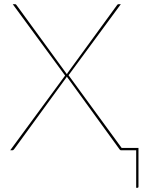

<svg xmlns="http://www.w3.org/2000/svg" viewBox="-20 -720 692 920"><path d="M292 -358 41 -700H52Q56 -700 57.8 -697.2Q59.5 -694.5 61 -693L300.5 -364.5L305 -372L539 -693Q540.5 -695.5 542.8 -697.8Q545 -700 548 -700H559L308.5 -359.5L563 -11H643.5V174.5Q643.5 180 638 180H632.5V0H560Q556 0 554.2 -2.8Q552.5 -5.5 551 -7L300 -353Q299.5 -350.5 296 -346L49 -7Q46.5 -4.5 44.8 -2.2Q43 0 40 0H29Z"/></svg>

Font: Lato Hairline
Style: Regular
Weight: 100
Designer: Lukasz Dziedzic
Foundry: tyPoland Lukasz Dziedzic
Version: Version 2.007; 2014-02-27